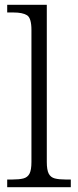

<svg xmlns="http://www.w3.org/2000/svg" viewBox="-20 -780 325 800"><path d="M10 0V-32H31Q60 -32 77.5 -36.5Q95 -41 103 -56.5Q111 -72 111 -105V-655Q111 -705 92.5 -716.5Q74 -728 36 -728H10V-760H175V-105Q175 -72 183 -56.5Q191 -41 208.5 -36.5Q226 -32 254 -32H275V0Z"/></svg>

Font: Noto Serif Myanmar Light
Style: Regular
Weight: 300
Designer: Ben Mitchell and the Monotype Design Team
Foundry: Monotype Imaging Inc.
Version: Version 2.106; ttfautohint (v1.8.4.7-5d5b)